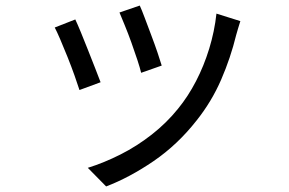

<svg xmlns="http://www.w3.org/2000/svg" viewBox="-20 -596 1040 691"><path d="M483 -576Q490 -561 501 -531.5Q512 -502 524.5 -469Q537 -436 547 -406.5Q557 -377 562 -360L488 -334Q484 -351 474.5 -380Q465 -409 453 -442.5Q441 -476 429 -505Q417 -534 410 -551ZM845 -520Q840 -505 836.5 -492.5Q833 -480 830 -470Q810 -388 776 -309.5Q742 -231 688 -163Q619 -75 532.5 -16Q446 43 362 75L296 8Q354 -10 413.5 -40Q473 -70 526.5 -112Q580 -154 621 -205Q657 -249 685.5 -304Q714 -359 733 -421Q752 -483 759 -547ZM251 -526Q259 -509 271 -480Q283 -451 296.5 -416.5Q310 -382 322.5 -350.5Q335 -319 342 -300L266 -272Q260 -291 248.5 -323.5Q237 -356 223 -391Q209 -426 196.5 -455Q184 -484 177 -497Z"/></svg>

Font: Noto Sans SC Thin
Style: Regular
Weight: 400
Version: Version 2.004-H2;hotconv 1.0.118;makeotfexe 2.5.65603